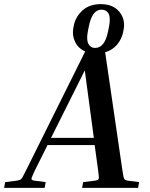

<svg xmlns="http://www.w3.org/2000/svg" viewBox="-71 -913 730 933"><path d="M151 -28 146 0H-51L-46 -28L10 -35Q21 -37 27 -39.5Q33 -42 38.5 -52Q44 -62 55 -84L343 -663Q309 -678 294 -709.5Q279 -741 285 -775L287 -786Q295 -830 329 -861.5Q363 -893 419 -893Q461 -893 487.5 -875Q514 -857 525 -829Q536 -801 530 -771L528 -760Q522 -726 499.5 -698Q477 -670 440 -659L524 -84Q529 -50 533 -43.5Q537 -37 551 -35L605 -28L600 0H328L333 -28L389 -35Q406 -37 408.5 -43.5Q411 -50 406 -84L389 -208H160L98 -84Q82 -50 82 -43.5Q82 -37 97 -35ZM391 -680Q438 -680 454 -760L459 -785Q467 -828 456.5 -847Q446 -866 422 -866Q377 -866 361 -786L356 -761Q348 -720 358.5 -700Q369 -680 391 -680ZM177 -243H385L341 -571Z"/></svg>

Font: Inria Serif
Style: Bold Italic
Weight: 700
Italic angle: -10°
Designer: Black Foundry Team
Foundry: Black Foundry
Version: Version 1.000; ttfautohint (v1.8.3)